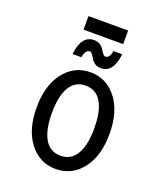

<svg xmlns="http://www.w3.org/2000/svg" viewBox="-151 -930 889 1039"><g transform="rotate(20 293.0 -410.0)"><path d="M167 -606.4Q179.2 -717.3 251.5 -717.3Q289.1 -717.3 309.6 -683.1Q327.1 -653.8 336.4 -653.8Q362.8 -653.8 369.6 -697.3H419.9Q407.7 -586.4 335.4 -586.4Q297.9 -586.4 276.9 -624Q261.2 -651.9 251.5 -651.9Q225.1 -651.9 217.3 -606.4ZM406.2 -828.6V-750.5H177.7V-828.6ZM390.1 -129.9Q415 -181.2 415 -268.6Q415 -356 390.1 -407.2Q359.4 -470.2 293 -470.2Q226.6 -470.2 195.8 -407.2Q170.9 -356 170.9 -268.6Q170.9 -181.2 195.8 -129.9Q226.6 -66.9 293 -66.9Q359.4 -66.9 390.1 -129.9ZM139.6 -68.4Q83 -143.1 83 -268.6Q83 -394 139.6 -468.8Q198.7 -546.9 293 -546.9Q387.2 -546.9 446.3 -468.8Q502.9 -394 502.9 -268.6Q502.9 -143.1 446.3 -68.4Q387.2 9.8 293 9.8Q198.7 9.8 139.6 -68.4Z"/></g></svg>

Font: Consola Mono
Style: Book
Weight: 400
Monospace: yes
Designer: Wojciech Kalinowski "wmk69" (wmk69@o2.pl)
Foundry: Wojciech Kalinowski "wmk69" (wmk69@o2.pl)
Version: Version 2.1.0